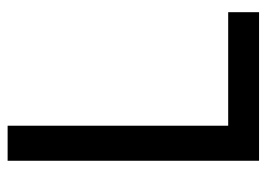

<svg xmlns="http://www.w3.org/2000/svg" viewBox="-118 -582 700 504"><g transform="rotate(-90 232.0 -330.0)"><path d="M62 0V-660H154V0ZM91 0V-81H452V0Z"/></g></svg>

Font: Bricolage Grotesque 72pt
Style: Regular
Weight: 400
Version: Version 1.001;gftools[0.9.33.dev8+g029e19f]